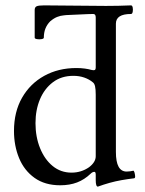

<svg xmlns="http://www.w3.org/2000/svg" viewBox="-20 -678 538 714"><path d="M109 -538V-641Q109 -651 116 -654.5Q123 -658 144 -658Q202 -658 259 -657Q316 -656 374 -656Q397 -656 420.5 -656.5Q444 -657 467 -658Q472 -658 473.5 -650Q475 -642 473.5 -634Q472 -626 467 -626Q411 -626 411 -590L336 -613Q336 -626 327 -626Q321 -626 306 -625.5Q291 -625 273 -624Q255 -623 239.5 -622.5Q224 -622 218 -621Q205 -620 192.5 -615Q180 -610 167 -599Q155 -587 149 -572Q143 -557 143 -538Q143 -534 134.5 -532.5Q126 -531 117.5 -532.5Q109 -534 109 -538ZM344 16Q340 16 338 10Q336 4 336 -8V-28Q336 -39 331 -39Q324 -39 317 -32Q294 -10 266.5 0.5Q239 11 204 11Q147 11 108.5 -16.5Q70 -44 51 -90Q32 -136 32 -191Q32 -262 62 -314.5Q92 -367 144.5 -396Q197 -425 264 -425Q281 -425 295.5 -423Q310 -421 320 -418Q328 -416 332 -417.5Q336 -419 336 -428V-641H411V-113Q411 -76 421 -58Q431 -40 451 -40Q458 -40 464.5 -41Q471 -42 475 -43Q478 -44 480 -37Q482 -30 482.5 -23Q483 -16 479 -15Q454 -12 431.5 -8Q409 -4 387.5 2Q366 8 344 16ZM246 -36Q282 -36 311 -56Q336 -75 336 -97V-326Q336 -346 333.5 -357Q331 -368 325 -372Q312 -383 293.5 -389.5Q275 -396 253 -396Q208 -396 176.5 -372Q145 -348 128.5 -308.5Q112 -269 112 -220Q112 -169 129 -127Q146 -85 176 -60.5Q206 -36 246 -36Z"/></svg>

Font: Junicode VF
Style: Regular
Weight: 400
Designer: Peter S. Baker
Version: Version 2.213